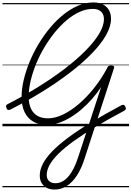

<svg xmlns="http://www.w3.org/2000/svg" viewBox="-20 -1035 1078 1574"><path d="M427 519Q390 519 363 505Q336 491 321 465Q306 439 306 404Q306 357 331.5 307.5Q357 258 409 204.5Q461 151 540.5 92Q620 33 728.5 -32.5Q837 -98 975 -172Q985 -177 993 -175.5Q1001 -174 1007 -161Q1014 -149 1011 -140.5Q1008 -132 998 -127Q866 -57 763 5Q660 67 584.5 121.5Q509 176 460 224.5Q411 273 387 316.5Q363 360 363 399Q363 431 382 449Q401 467 434 467Q492 467 539.5 413Q587 359 621 253L809 -321Q775 -270 734 -223.5Q693 -177 647.5 -138Q602 -99 554 -70.5Q506 -42 458 -26.5Q410 -11 364 -11Q300 -11 253.5 -37.5Q207 -64 182 -115Q157 -166 157 -239Q157 -305 174 -378Q191 -451 222 -526.5Q253 -602 295.5 -673Q338 -744 389.5 -806Q441 -868 499.5 -915Q558 -962 620.5 -988.5Q683 -1015 746 -1015Q791 -1015 823 -999Q855 -983 872.5 -953Q890 -923 890 -881Q890 -818 849 -746Q808 -674 732.5 -596.5Q657 -519 554.5 -440Q452 -361 327.5 -284Q203 -207 64 -136Q54 -132 46 -134Q38 -136 33 -149Q28 -161 30 -168.5Q32 -176 42 -181Q173 -248 291 -321Q409 -394 508 -469.5Q607 -545 679.5 -618Q752 -691 792 -757Q832 -823 832 -878Q832 -905 821.5 -923.5Q811 -942 790.5 -952Q770 -962 741 -962Q686 -962 631.5 -937Q577 -912 525 -868Q473 -824 426.5 -766Q380 -708 341 -642Q302 -576 274 -506.5Q246 -437 230.5 -369.5Q215 -302 215 -242Q215 -185 233.5 -145Q252 -105 287.5 -85Q323 -65 373 -65Q431 -65 495.5 -95.5Q560 -126 625 -181.5Q690 -237 750.5 -312.5Q811 -388 859 -478Q862 -489 869.5 -493.5Q877 -498 891 -498Q921 -498 915 -478L675 260Q648 346 610.5 403.5Q573 461 527 490Q481 519 427 519ZM0 490H1038V500H0ZM0 -20H1038V0H0ZM0 -505H1038V-500H0ZM0 -1010H1038V-1000H0Z"/></svg>

Font: Playwrite BE VLG Guides
Style: Regular
Weight: 400
Designer: Veronika Burian, José Scaglione
Foundry: TypeTogether
Version: Version 1.003